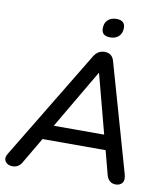

<svg xmlns="http://www.w3.org/2000/svg" viewBox="-99 -985 931 1073"><g transform="rotate(10 367.0 -449.0)"><path d="M45 7Q17 7 4 -11.5Q-9 -30 7 -57L382 -677Q404 -712 442 -712Q484 -712 496 -671L670 -60Q680 -25 667 -9Q654 7 630 7Q589 7 577 -39L542 -172H184L97 -24Q79 7 45 7ZM429 -590 233 -256H519L431 -590ZM457 -797Q408 -797 408 -840Q408 -870 426 -887.5Q444 -905 475 -905Q524 -905 524 -862Q524 -832 506 -814.5Q488 -797 457 -797Z"/></g></svg>

Font: Nunito SemiBold
Style: Italic
Weight: 600
Italic angle: -9°
Designer: Vernon Adams
Foundry: Vernon Adams
Version: Version 3.601; ttfautohint (v1.8.2.53-6de2)